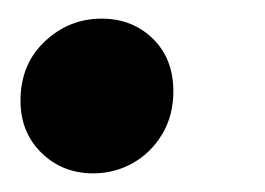

<svg xmlns="http://www.w3.org/2000/svg" viewBox="-20 -179 284 206"><path d="M80 7Q47 7 24.5 -15Q2 -37 2 -71Q2 -110 28 -134.5Q54 -159 89 -159Q122 -159 144 -137.5Q166 -116 166 -81Q166 -55 154 -35Q142 -15 122.5 -4Q103 7 80 7Z"/></svg>

Font: MOST Montserrat SemiBold
Style: Italic
Weight: 600
Italic angle: -11.3°
Designer: Julieta Ulanovsky
Foundry: Julieta Ulanovsky
Version: Version 8.000;March 11, 2024;FontCreator 15.0.0.2926 64-bit